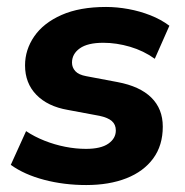

<svg xmlns="http://www.w3.org/2000/svg" viewBox="-20 -521 532 552"><path d="M228 11Q164 11 107 -4Q50 -19 11 -47L55 -144Q79 -128 108 -116.5Q137 -105 167.5 -99Q198 -93 227 -93Q270 -93 291.5 -108Q313 -123 313 -146Q313 -163 301.5 -173Q290 -183 266 -188L175 -205Q117 -215 84.5 -248.5Q52 -282 52 -333Q52 -378 78.5 -416.5Q105 -455 157 -478Q209 -501 285 -501Q316 -501 349 -495Q382 -489 412.5 -477Q443 -465 467 -447L425 -352Q393 -375 354 -386.5Q315 -398 277 -398Q232 -398 209.5 -382Q187 -366 187 -341Q187 -327 196.5 -316.5Q206 -306 228 -302L318 -285Q382 -273 415 -240.5Q448 -208 448 -157Q448 -103 420.5 -65.5Q393 -28 343.5 -8.5Q294 11 228 11Z"/></svg>

Font: Nunito Sans 12pt ExtraBold
Style: Italic
Weight: 800
Italic angle: -9°
Designer: Vernon Adams
Foundry: Vernon Adams
Version: Version 3.101;gftools[0.9.27]